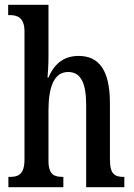

<svg xmlns="http://www.w3.org/2000/svg" viewBox="-20 -780 560 800"><path d="M15 0H244V-43H242C207 -43 182 -51 182 -110V-319C182 -415 204 -480 264 -480C319 -480 339 -430 339 -343V0H498V-43H496C460 -43 438 -52 438 -115V-350C438 -487 393 -547 307 -547C237 -547 201 -503 182 -457H178C179 -468 182 -507 182 -542V-760H14V-717H22C50 -717 82 -708 82 -650V-115C82 -52 55 -43 21 -43H15Z"/></svg>

Font: Noto Serif Ethiopic ExtraCondensed Medium
Style: Regular
Weight: 500
Width: 2
Designer: Monotype Design Team
Foundry: Monotype Imaging Inc.
Version: Version 2.102